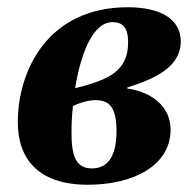

<svg xmlns="http://www.w3.org/2000/svg" viewBox="-20 -499 536 529"><path d="M222 10C348 10 450 -43 450 -142C450 -207 396 -246 331 -255V-258C404 -281 478 -313 478 -385C478 -446 423 -479 332 -479C112 -479 29 -305 29 -162C29 -67 80 10 222 10ZM233 -35C188 -35 177 -72 177 -133C177 -156 178 -181 181 -207C200 -216 223 -223 243 -223C278 -223 301 -208 301 -138C301 -64 274 -35 233 -35ZM187 -256C202 -349 235 -438 290 -438C317 -438 333 -424 333 -383C333 -306 285 -280 187 -256Z"/></svg>

Font: STIX Two Text
Style: Bold Italic
Weight: 700
Italic angle: -12°
Designer: Ross Mills, John Hudson & Paul Hanslow, Tiro Typeworks Ltd; with prior portions MicroPress Inc. and Coen Hoffman, Elsevi
Foundry: Tiro Typeworks Ltd
Version: Version 2.13 b171